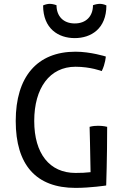

<svg xmlns="http://www.w3.org/2000/svg" viewBox="-20 -938 622 972"><path d="M59.6 -325.7C59.6 -103 162.6 13.2 362.3 13.2C438.5 13.2 517.6 1 517.6 1C517.6 1 522.5 -139.6 522.5 -295.9C522.5 -295.9 503.9 -301.3 477.1 -301.3C464.4 -301.3 449.7 -300.3 433.6 -295.9C433.6 -295.9 437.5 -151.4 438.5 -66.4C415.5 -63.5 389.2 -62.5 362.3 -62.5C231.4 -62.5 153.3 -159.7 153.3 -325.7C153.3 -492.2 231.4 -600.1 362.3 -600.1C438.5 -600.1 495.1 -578.1 495.1 -578.1C513.7 -615.7 515.6 -651.9 515.6 -651.9C515.6 -651.9 438.5 -676.3 362.3 -676.3C167.5 -676.3 59.6 -548.8 59.6 -325.7ZM358.4 -745.1C440.9 -745.1 518.6 -792.5 518.6 -910.6C506.8 -916.5 493.7 -918.5 485.8 -918.5C476.1 -918.5 463.9 -916.5 450.7 -911.6C450.7 -856 416 -819.3 358.4 -819.3C300.8 -819.3 266.1 -856 266.1 -911.6C252.9 -916.5 240.7 -918.5 231 -918.5C223.1 -918.5 210 -916 198.2 -910.6C198.2 -792.5 275.9 -745.1 358.4 -745.1Z"/></svg>

Font: Basic
Style: Regular
Weight: 400
Designer: Magnus Gaarde
Foundry: Magnus Gaarde
Version: Version 1.001